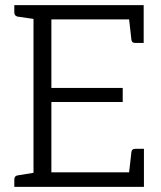

<svg xmlns="http://www.w3.org/2000/svg" viewBox="-20 -731 629 751"><path d="M543 -149V0H36V-29Q36 -43 49 -45L111 -55V-657L49 -666Q36 -669 36 -682V-711H542V-563H509Q495 -563 494 -576L485 -655H181V-387H460V-332H181V-57H485L494 -136Q495 -149 510 -149Z"/></svg>

Font: Aleo Light
Style: Regular
Weight: 300
Designer: Alessio Laiso
Foundry: Alessio Laiso
Version: Version 2.000